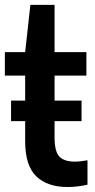

<svg xmlns="http://www.w3.org/2000/svg" viewBox="-20 -760 390 790"><path d="M258 9.5Q175.5 9.5 129.5 -34.2Q83.5 -78 83.5 -179.5V-261.5H25.5V-346H83.5V-449H0V-545.5H83.5L105 -740H204.5V-545.5H335.5V-449H204.5V-346H315.5V-261.5H204.5V-194Q204.5 -137.5 224 -116.2Q243.5 -95 288 -95Q299.5 -95 312.2 -96.5Q325 -98 340 -100.5V0Q322.5 4 300.8 6.8Q279 9.5 258 9.5Z"/></svg>

Font: Encode Sans Condensed Condensed SemiBold
Style: Regular
Weight: 600
Width: 3
Designer: Multiple Designers
Foundry: Impallari Type
Version: Version 3.000; ttfautohint (v1.8.3) -l 8 -r 50 -G 200 -x 14 